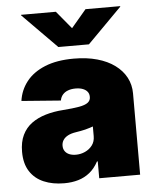

<svg xmlns="http://www.w3.org/2000/svg" viewBox="-54 -810 702 865"><g transform="rotate(-5 297.0 -377.5)"><path d="M201.7 8.8Q149.4 8.8 109.4 -8.3Q69.3 -25.4 46.9 -60.3Q24.4 -95.2 24.4 -148.4Q24.4 -193.4 39.6 -224.6Q54.7 -255.9 82 -275.9Q109.4 -295.9 145.8 -306.6Q182.1 -317.4 224.1 -320.3Q270 -323.7 297.6 -328.6Q325.2 -333.5 337.6 -343Q350.1 -352.5 350.1 -367.7V-369.6Q350.1 -383.3 342.5 -392.6Q335 -401.9 321.5 -407Q308.1 -412.1 289.1 -412.1Q270.5 -412.1 255.6 -406.7Q240.7 -401.4 231.2 -390.6Q221.7 -379.9 218.8 -363.8L41.5 -377.4Q48.3 -426.3 78.4 -464.6Q108.4 -502.9 162.1 -524.9Q215.8 -546.9 293 -546.9Q351.6 -546.9 398.4 -533.7Q445.3 -520.5 478 -496.3Q510.7 -472.2 528.1 -439.5Q545.4 -406.7 545.4 -367.7V0H360.4V-76.2H356.9Q340.3 -45.4 317.4 -26.9Q294.4 -8.3 265.6 0.2Q236.8 8.8 201.7 8.8ZM265.1 -114.7Q287.1 -114.7 306.9 -123.8Q326.7 -132.8 339.4 -149.7Q352.1 -166.5 352.1 -190.9V-234.9Q344.2 -232.4 335.7 -229.5Q327.1 -226.6 317.1 -224.1Q307.1 -221.7 296.6 -219.7Q286.1 -217.8 273.9 -215.8Q251.5 -212.4 237.1 -204.6Q222.7 -196.8 215.6 -185.5Q208.5 -174.3 208.5 -160.2Q208.5 -145.5 215.8 -135.3Q223.1 -125 235.8 -119.9Q248.5 -114.7 265.1 -114.7ZM231 -764.2 297.4 -684.1 365.2 -764.2H522V-761.7L366.7 -605H228.5L73.7 -761.7V-764.2Z"/></g></svg>

Font: Inter 18pt Black
Style: Regular
Weight: 900
Designer: Rasmus Andersson
Foundry: rsms
Version: Version 4.001;git-66647c0bb